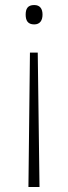

<svg xmlns="http://www.w3.org/2000/svg" viewBox="-20 -558 272 763"><path d="M149 -500C149 -523 139 -538 116 -538C90 -538 82 -523 82 -500C82 -477 90 -461 116 -461C139 -461 149 -477 149 -500ZM99 -349 93 185H137L130 -349Z"/></svg>

Font: Noto Sans Sinhala ExtraLight
Style: Regular
Weight: 200
Designer: Jelle Bosma - Monotype Design Team
Foundry: Monotype Imaging Inc.
Version: Version 2.006